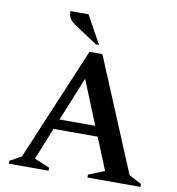

<svg xmlns="http://www.w3.org/2000/svg" viewBox="-92 -945 948 1028"><g transform="rotate(10 382.0 -431.0)"><path d="M25 0V-16L87 -50L346 -665H416L672 -52L740 -16V0H452V-16L539 -51L468 -225H228L158 -51L241 -16V0ZM251 -280H445L348 -519ZM373 -710 244 -795Q221 -811 214 -828Q207 -845 207 -862H306L390 -710Z"/></g></svg>

Font: Spectral SemiBold
Style: Regular
Weight: 600
Designer: Jean-Baptiste Levee
Foundry: Production Type
Version: Version 2.001